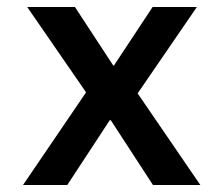

<svg xmlns="http://www.w3.org/2000/svg" viewBox="-20 -531 640 551"><path d="M46 0 227 -266 58 -511H195L305 -343H307L418 -511H545L375 -263L555 0H419L298 -186H295L173 0Z"/></svg>

Font: Chivo Mono Medium
Style: Regular
Weight: 500
Monospace: yes
Designer: Hector Gatti
Foundry: Omnibus-Type
Version: Version 1.008